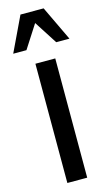

<svg xmlns="http://www.w3.org/2000/svg" viewBox="-166 -1114 666 1168"><g transform="rotate(-15 167.0 -530.0)"><path d="M104.2 -750V1H229.2V-750ZM93.8 -1062.5H239.6L343.8 -843.8H260.4L166.7 -989.6L72.9 -843.8H-10.4Z"/></g></svg>

Font: Vladivostok Bold
Style: Regular
Weight: 700
Width: 4
Designer: Michael Sharanda
Foundry: Michael Sharanda
Version: Version 1.005